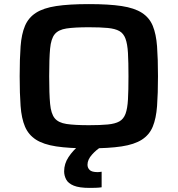

<svg xmlns="http://www.w3.org/2000/svg" viewBox="-20 -716 867 937"><path d="M414 8Q317 8 254.5 -1.5Q192 -11 155.5 -34.5Q119 -58 102 -98Q85 -138 80.5 -198.5Q76 -259 76 -344Q76 -429 80.5 -489.5Q85 -550 102 -590Q119 -630 155.5 -653.5Q192 -677 254.5 -686.5Q317 -696 414 -696Q511 -696 573.5 -686.5Q636 -677 672.5 -653.5Q709 -630 725.5 -590Q742 -550 746.5 -489.5Q751 -429 751 -344Q751 -259 746.5 -198.5Q742 -138 725.5 -98Q709 -58 672.5 -34.5Q636 -11 573.5 -1.5Q511 8 414 8ZM414 -105Q470 -105 506 -108.5Q542 -112 562.5 -123.5Q583 -135 592.5 -160.5Q602 -186 604.5 -230.5Q607 -275 607 -344Q607 -413 604.5 -457Q602 -501 592.5 -527Q583 -553 562.5 -564.5Q542 -576 506 -579.5Q470 -583 414 -583Q344 -583 304.5 -577Q265 -571 247 -549Q229 -527 224.5 -478.5Q220 -430 220 -344Q220 -258 224.5 -209.5Q229 -161 247 -139Q265 -117 304.5 -111Q344 -105 414 -105ZM417 201Q367 201 340 190Q313 179 303 160Q293 141 293 120Q293 83 314.5 50.5Q336 18 370 -10L475 0Q451 14 429 38.5Q407 63 407 88Q407 103 417.5 113.5Q428 124 457 124Q460 124 465 123.5Q470 123 476 122V198Q463 200 447 200.5Q431 201 417 201Z"/></svg>

Font: Saira Expanded SemiBold
Style: Regular
Weight: 600
Width: 7
Designer: Hector Gatti with collaboration of the Omnibus-Type team
Foundry: Omnibus-Type
Version: Version 1.100; ttfautohint (v1.8.3)